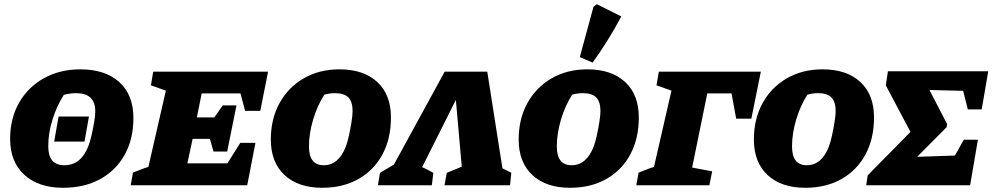

<svg xmlns="http://www.w3.org/2000/svg" viewBox="-20 -879 4722 911"><path d="M279 12Q163 12 95.5 -49.5Q28 -111 28 -220Q28 -317 70.5 -391.5Q113 -466 188.5 -508Q264 -550 362 -550Q479 -550 546 -489.5Q613 -429 613 -319Q613 -219 571.5 -144.5Q530 -70 455 -29Q380 12 279 12ZM285 -95Q364 -95 399 -185Q406 -202 413.5 -233.5Q421 -265 426.5 -297.5Q432 -330 432 -351Q432 -437 341 -437Q313 -437 283 -429Q250 -378 229.5 -313Q209 -248 209 -185Q209 -95 285 -95ZM237 -207 258 -326H402L381 -207Z M600 0 611 -60Q630 -67 648 -74.5Q666 -82 684 -87L767 -449L696 -474L707 -539H1252L1215 -353H1143L1121 -436H937L914 -322H997L1037 -379H1102L1058 -160H993L976 -220H894L869 -104H1059L1120 -201H1192L1153 0Z M1509 12Q1395 12 1330 -48.5Q1265 -109 1265 -217Q1265 -315 1306.5 -390Q1348 -465 1421.5 -507.5Q1495 -550 1591 -550Q1705 -550 1770 -490Q1835 -430 1835 -322Q1835 -221 1794.5 -146Q1754 -71 1680.5 -29.5Q1607 12 1509 12ZM1516 -95Q1587 -95 1621 -184Q1629 -205 1636 -237.5Q1643 -270 1648 -301.5Q1653 -333 1653 -352Q1653 -396 1633 -416.5Q1613 -437 1570 -437Q1545 -437 1519 -430Q1485 -377 1465.5 -311Q1446 -245 1446 -184Q1446 -95 1516 -95Z M2292 -539 2364 -80Q2386 -70 2406 -59L2400 0H2089L2100 -59L2171 -88L2143 -405L1983 -86Q2010 -74 2036 -59L2029 0H1773L1783 -59L1849 -98L2090 -539Z M2685 12Q2571 12 2506 -48.5Q2441 -109 2441 -217Q2441 -315 2482.5 -390Q2524 -465 2597.5 -507.5Q2671 -550 2767 -550Q2881 -550 2946 -490Q3011 -430 3011 -322Q3011 -221 2970.5 -146Q2930 -71 2856.5 -29.5Q2783 12 2685 12ZM2692 -95Q2763 -95 2797 -184Q2805 -205 2812 -237.5Q2819 -270 2824 -301.5Q2829 -333 2829 -352Q2829 -396 2809 -416.5Q2789 -437 2746 -437Q2721 -437 2695 -430Q2661 -377 2641.5 -311Q2622 -245 2622 -184Q2622 -95 2692 -95ZM2792 -582 2731 -608 2796 -847 2812 -859 2928 -801Q2868 -688 2792 -582Z M3590 -539 3545 -316H3473L3451 -436H3336L3264 -84L3359 -66L3346 0H2999L3010 -60Q3027 -66 3043.5 -73Q3060 -80 3083 -87L3166 -449L3095 -474L3106 -539Z M3801 12Q3687 12 3622 -48.5Q3557 -109 3557 -217Q3557 -315 3598.5 -390Q3640 -465 3713.5 -507.5Q3787 -550 3883 -550Q3997 -550 4062 -490Q4127 -430 4127 -322Q4127 -221 4086.5 -146Q4046 -71 3972.5 -29.5Q3899 12 3801 12ZM3808 -95Q3879 -95 3913 -184Q3921 -205 3928 -237.5Q3935 -270 3940 -301.5Q3945 -333 3945 -352Q3945 -396 3925 -416.5Q3905 -437 3862 -437Q3837 -437 3811 -430Q3777 -377 3757.5 -311Q3738 -245 3738 -184Q3738 -95 3808 -95Z M4090 0 4097 -47 4300 -253 4183 -474 4193 -541H4669L4638 -360H4572L4550 -448L4390 -452L4474 -290L4471 -275L4332 -135L4511 -141L4553 -216H4620L4583 0Z"/></svg>

Font: Piazzolla SC ExtraBold
Style: Italic
Weight: 800
Italic angle: -11.3°
Designer: Juan Pablo del Peral
Foundry: Huerta Tipografica
Version: Version 1.330